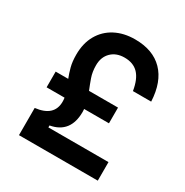

<svg xmlns="http://www.w3.org/2000/svg" viewBox="-185 -965 1069 1112"><g transform="rotate(30 350.0 -408.5)"><path d="M95 0V-182Q217 -196 217 -294Q217 -307 215 -320H95V-425H179Q167 -455 158 -489.5Q149 -524 149 -570Q149 -646 180.5 -701.5Q212 -757 269 -787Q326 -817 401 -817Q521 -817 588 -748.5Q655 -680 661 -551H539Q527 -625 493.5 -660Q460 -695 401 -695Q346 -695 312.5 -662Q279 -629 279 -574Q279 -530 291.5 -494.5Q304 -459 318 -425H512V-320H346Q347 -311 347 -301Q347 -160 220 -137V-124H622V0Z"/></g></svg>

Font: Martian Mono Medium
Style: Regular
Weight: 500
Monospace: yes
Designer: Roman Shamin
Foundry: Evil Martians
Version: Version 1.000; ttfautohint (v1.8.4.7-5d5b)